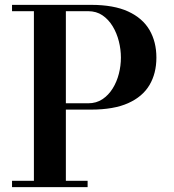

<svg xmlns="http://www.w3.org/2000/svg" viewBox="-20 -770 714 790"><path d="M354.5 -750Q448 -750 507.2 -722.8Q566.5 -695.5 595 -646.8Q623.5 -598 623.5 -533Q623.5 -468 595 -420Q566.5 -372 507.2 -345.5Q448 -319 354.5 -319H251V-26H340.5V0H29.5V-26H119.5V-724H29.5V-750ZM251 -345H342.5Q376.5 -345 401.5 -361.8Q426.5 -378.5 443.5 -405.8Q460.5 -433 469 -466.2Q477.5 -499.5 477.5 -533Q477.5 -566.5 469 -600.2Q460.5 -634 443.5 -662Q426.5 -690 401.5 -707Q376.5 -724 342.5 -724H251Z"/></svg>

Font: Bodoni Moda SC 9pt SemiBold
Style: Regular
Weight: 600
Designer: Owen Earl
Foundry: indestructible type
Version: Version 2.005